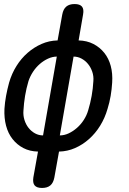

<svg xmlns="http://www.w3.org/2000/svg" viewBox="-20 -750 640 950"><path d="M249 128Q244 155 229 167.5Q214 180 188 180Q162 180 151.5 167.5Q141 155 145 128L168 0Q127 -1 95.5 -17.5Q64 -34 42 -62Q20 -90 10 -128Q0 -166 2 -211Q4 -243 10 -275.5Q16 -308 25 -341Q38 -386 61.5 -423.5Q85 -461 116.5 -488.5Q148 -516 185.5 -532.5Q223 -549 265 -550L288 -678Q293 -705 308 -717.5Q323 -730 349 -730Q375 -730 385.5 -717.5Q396 -705 391 -678L369 -550Q410 -549 442 -532.5Q474 -516 496 -488.5Q518 -461 528 -423.5Q538 -386 535 -341Q533 -308 527.5 -275.5Q522 -243 512 -211Q499 -166 475.5 -128Q452 -90 420.5 -62Q389 -34 351.5 -17.5Q314 -1 272 0ZM193 -80 261 -470Q240 -470 218 -460Q196 -450 177 -433.5Q158 -417 143.5 -395Q129 -373 121 -349Q110 -312 104 -275.5Q98 -239 96 -203Q94 -179 101 -156.5Q108 -134 121.5 -117Q135 -100 153.5 -90Q172 -80 193 -80ZM344 -470 276 -80Q298 -80 319.5 -90Q341 -100 360.5 -117Q380 -134 394.5 -156.5Q409 -179 416 -203Q427 -239 433.5 -275.5Q440 -312 442 -349Q444 -373 436.5 -395Q429 -417 415.5 -433.5Q402 -450 383.5 -460Q365 -470 344 -470Z"/></svg>

Font: Maple Mono Medium
Style: Italic
Weight: 500
Italic angle: -10°
Monospace: yes
Designer: subframe7536
Version: Version 7.000